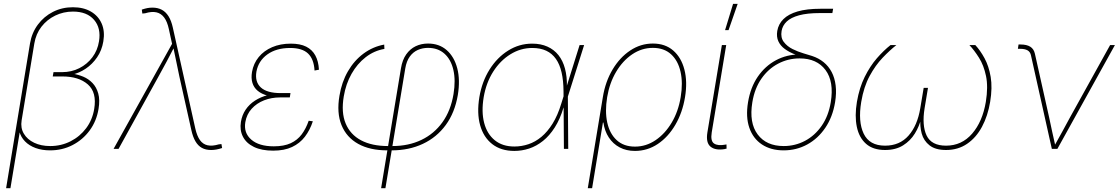

<svg xmlns="http://www.w3.org/2000/svg" viewBox="-20 -773 5810 997"><path d="M11.7 204.1 135.7 -546.9Q145 -602.5 176.5 -645Q208 -687.5 255.1 -711.4Q302.2 -735.4 358.4 -735.4Q413.6 -735.4 452.1 -712.9Q490.7 -690.4 508.1 -650.4Q525.4 -610.4 516.6 -558.1Q508.8 -511.2 484.1 -475.3Q459.5 -439.5 425.3 -416.5Q391.1 -393.6 354.5 -385.7L355.5 -390.6Q384.8 -386.2 412.4 -374.8Q439.9 -363.3 460.4 -341.8Q481 -320.3 490.2 -287.4Q499.5 -254.4 491.7 -207.5Q481.4 -144.5 445.8 -95.9Q410.2 -47.4 356.9 -19.8Q303.7 7.8 240.2 7.8Q198.2 7.8 164.8 -4.4Q131.3 -16.6 109.6 -39.1Q87.9 -61.5 80.1 -92.3L85.4 -104.5L34.2 204.1ZM240.7 -14.6Q297.9 -14.6 346.4 -39.3Q395 -64 427.5 -107.4Q460 -150.9 469.2 -207.5Q483.4 -293 436.3 -334.5Q389.2 -376 304.2 -376H253.9L257.8 -398.4H302.7Q351.1 -398.4 391.8 -418.9Q432.6 -439.5 459.7 -475.6Q486.8 -511.7 494.1 -558.6Q505.4 -627 468.5 -669.9Q431.6 -712.9 358.9 -712.9Q309.6 -712.9 266.8 -692.1Q224.1 -671.4 195.3 -634.3Q166.5 -597.2 158.2 -546.9L92.3 -147.9Q85.9 -108.9 103.8 -78.9Q121.6 -48.8 157.5 -31.7Q193.4 -14.6 240.7 -14.6Z M569.8 0 873.5 -545.4 856.9 -621.6Q848.6 -660.6 832.5 -682.1Q816.4 -703.6 792 -709Q767.6 -714.4 733.9 -704.1L719.2 -702.6L716.3 -723.1Q732.4 -728.5 745.1 -731Q757.8 -733.4 771.5 -733.4Q799.3 -733.4 820.1 -722.4Q840.8 -711.4 855.2 -688.5Q869.6 -665.5 877.4 -629.9L994.1 -106Q1002.9 -66.9 1018.3 -45.4Q1033.7 -23.9 1057.9 -18.6Q1082 -13.2 1116.2 -23.4L1129.9 -24.9L1133.3 -4.4Q1117.2 1 1103.5 3.4Q1089.8 5.9 1076.2 5.9Q1048.3 5.9 1028.3 -5.1Q1008.3 -16.1 994.9 -39.1Q981.4 -62 973.6 -97.7L911.6 -375Q903.3 -414.1 895.5 -452.6Q887.7 -491.2 879.4 -529.8H885.3Q865.7 -491.2 845 -452.6Q824.2 -414.1 802.7 -375L595.7 0Z M1398.4 9.3Q1338.4 9.3 1298.6 -10Q1258.8 -29.3 1241.5 -63.2Q1224.1 -97.2 1231 -140.1Q1236.8 -175.8 1255.6 -203.6Q1274.4 -231.4 1304 -250.5Q1333.5 -269.5 1370.8 -279.3Q1408.2 -289.1 1451.2 -289.1H1488.3L1484.9 -267.1H1434.1Q1389.6 -267.1 1351.1 -252Q1312.5 -236.8 1286.6 -208Q1260.7 -179.2 1253.9 -138.7Q1244.6 -83 1284.7 -48.1Q1324.7 -13.2 1401.9 -13.2Q1454.6 -13.2 1489.5 -29.3Q1524.4 -45.4 1546.6 -75.2Q1568.8 -105 1583 -146L1604.5 -143.1Q1589.4 -97.2 1563.2 -63Q1537.1 -28.8 1496.8 -9.8Q1456.5 9.3 1398.4 9.3ZM1446.8 -267.6Q1402.8 -267.6 1370.6 -276.1Q1338.4 -284.7 1318.4 -301.3Q1298.3 -317.9 1290.8 -342.5Q1283.2 -367.2 1288.6 -399.4Q1296.4 -443.8 1323.5 -476.8Q1350.6 -509.8 1393.3 -528.1Q1436 -546.4 1490.2 -546.4Q1538.6 -546.4 1569.8 -530.8Q1601.1 -515.1 1617.4 -485.1Q1633.8 -455.1 1636.2 -411.1L1613.3 -406.7Q1609.9 -466.3 1579.6 -495.1Q1549.3 -523.9 1486.8 -523.9Q1415 -523.9 1368.4 -490.5Q1321.8 -457 1311.5 -400.9Q1302.7 -347.7 1334.7 -318.6Q1366.7 -289.6 1437.5 -289.6H1488.3L1484.9 -267.6Z M1959 204.1 2062 -418Q2069.3 -462.4 2089.4 -490.7Q2109.4 -519 2138.4 -533Q2167.5 -546.9 2202.6 -546.9Q2260.7 -546.9 2299.8 -512.5Q2338.9 -478 2354.5 -418Q2370.1 -357.9 2357.4 -279.8Q2341.8 -188 2294.7 -123.8Q2247.6 -59.6 2175.5 -25.9Q2103.5 7.8 2013.7 7.8H1991.2Q1900.9 7.8 1840.1 -25.9Q1779.3 -59.6 1753.4 -123.3Q1727.5 -187 1742.7 -275.9Q1754.4 -347.2 1786.9 -403.1Q1819.3 -459 1867.9 -494.9Q1916.5 -530.8 1975.1 -541.5L1976.1 -519Q1922.4 -509.8 1878.7 -475.8Q1835 -441.9 1805.4 -389.6Q1775.9 -337.4 1765.1 -272.5Q1751 -189.5 1774.9 -131.8Q1798.8 -74.2 1855 -44.4Q1911.1 -14.6 1995.1 -14.6H2017.6Q2101.6 -14.6 2168 -46.4Q2234.4 -78.1 2277.6 -138.4Q2320.8 -198.7 2335 -284.7Q2346.7 -356 2334.2 -409.9Q2321.8 -463.9 2288.1 -494.1Q2254.4 -524.4 2202.6 -524.4Q2173.8 -524.4 2149.2 -513.4Q2124.5 -502.4 2107.7 -479Q2090.8 -455.6 2084.5 -418L1981.4 204.1Z M2650.9 10.7Q2581.5 10.7 2536.1 -24.7Q2490.7 -60.1 2473.1 -123Q2455.6 -186 2469.2 -268.6Q2482.9 -349.6 2522.2 -412.1Q2561.5 -474.6 2618.9 -510.5Q2676.3 -546.4 2743.2 -546.4Q2788.1 -546.4 2822.5 -531Q2856.9 -515.6 2879.9 -486.8Q2902.8 -458 2913.8 -416.7Q2924.8 -375.5 2923.8 -323.7H2929.7L2928.7 -272L2930.7 0H2908.2L2906.2 -299.3Q2905.8 -354.5 2896.2 -396.5Q2886.7 -438.5 2866.9 -466.8Q2847.2 -495.1 2816.7 -509.5Q2786.1 -523.9 2743.7 -523.9Q2683.6 -523.9 2630.6 -491.2Q2577.6 -458.5 2541 -400.9Q2504.4 -343.3 2491.7 -268.6Q2479 -192.4 2494.1 -134.8Q2509.3 -77.1 2549.3 -44.7Q2589.4 -12.2 2650.9 -12.2Q2688.5 -12.2 2724.1 -24.2Q2759.8 -36.1 2791.5 -62.5Q2823.2 -88.9 2849.6 -131.3Q2876 -173.8 2894.5 -234.9L2989.7 -539.1H3013.2L2927.7 -268.1L2912.1 -214.4H2906.2Q2888.2 -154.3 2860.8 -111.3Q2833.5 -68.4 2799.6 -41.3Q2765.6 -14.2 2727.8 -1.7Q2689.9 10.7 2650.9 10.7Z M3032.2 204.1 3110.4 -268.6Q3123.5 -349.1 3160.9 -411.9Q3198.2 -474.6 3252.4 -510.7Q3306.6 -546.9 3370.1 -546.9Q3434.1 -546.9 3475.8 -510.7Q3517.6 -474.6 3533.9 -411.6Q3550.3 -348.6 3537.1 -268.6Q3523.9 -188 3486.8 -124.8Q3449.7 -61.5 3395.8 -25.4Q3341.8 10.7 3277.3 10.7Q3232.4 10.7 3197.8 -7.6Q3163.1 -25.9 3141.4 -59.1Q3119.6 -92.3 3113.3 -136.7H3110.8L3054.7 204.1ZM3277.3 -11.7Q3335 -11.7 3384.3 -45.2Q3433.6 -78.6 3468 -136.5Q3502.4 -194.3 3514.6 -268.6Q3526.9 -342.3 3513.9 -400.1Q3501 -458 3464.6 -491.2Q3428.2 -524.4 3370.1 -524.4Q3312.5 -524.4 3262.9 -491Q3213.4 -457.5 3179.2 -399.7Q3145 -341.8 3132.8 -268.6Q3120.6 -194.3 3133.3 -136.5Q3146 -78.6 3182.4 -45.2Q3218.8 -11.7 3277.3 -11.7Z M3744.1 1Q3695.3 9.3 3669.9 -11.2Q3644.5 -31.7 3653.3 -85.4L3728.5 -539.1H3751L3675.8 -85.4Q3668.5 -40.5 3688.2 -27.6Q3708 -14.6 3746.6 -22Q3750 -22.9 3749.5 -22.7Q3749 -22.5 3752.4 -22.9L3752.9 -1Q3751 -1 3748.8 -0.5Q3746.6 0 3744.1 1ZM3745.1 -616.7 3786.6 -752.9H3810.5L3763.2 -616.7Z M4049.3 7.8Q3982.9 7.8 3936.8 -22.7Q3890.6 -53.2 3871.1 -109.4Q3851.6 -165.5 3864.3 -242.2Q3877 -319.3 3915 -374.8Q3953.1 -430.2 4009.3 -460.2Q4065.4 -490.2 4131.8 -490.2L4181.6 -467.3Q4143.1 -477.1 4110.6 -489.5Q4078.1 -502 4055.2 -518.8Q4032.2 -535.6 4021.7 -558.8Q4011.2 -582 4016.1 -612.3Q4022 -647.9 4048.1 -673.8Q4074.2 -699.7 4121.8 -713.6Q4169.4 -727.5 4240.7 -727.5H4306.2L4302.2 -705.1H4236.8Q4171.9 -705.1 4129.6 -693.6Q4087.4 -682.1 4065.4 -661.4Q4043.5 -640.6 4038.6 -612.3Q4032.7 -578.1 4050 -555.2Q4067.4 -532.2 4095.5 -518.3Q4123.5 -504.4 4151.9 -496.1Q4180.2 -487.8 4196.8 -482.4Q4231 -471.2 4256.8 -450.2Q4282.7 -429.2 4298.6 -398.9Q4314.5 -368.7 4319.3 -329.3Q4324.2 -290 4316.4 -242.2Q4303.7 -165.5 4265.6 -109.4Q4227.5 -53.2 4171.6 -22.7Q4115.7 7.8 4049.3 7.8ZM4049.3 -14.6Q4108.9 -14.6 4160.2 -41.7Q4211.4 -68.8 4246.8 -119.9Q4282.2 -170.9 4293.9 -242.2Q4311.5 -349.1 4266.6 -409.4Q4221.7 -469.7 4132.3 -469.7Q4072.8 -469.7 4021 -442.6Q3969.2 -415.5 3933.8 -364.5Q3898.4 -313.5 3886.7 -242.2Q3869.1 -135.3 3914.3 -75Q3959.5 -14.6 4049.3 -14.6Z M4575.7 5.9Q4513.7 5.9 4477.3 -26.1Q4440.9 -58.1 4429.2 -114.5Q4417.5 -170.9 4429.7 -244.1Q4442.4 -317.9 4470.2 -373.8Q4498 -429.7 4533.4 -470.5Q4568.8 -511.2 4604.5 -539.1H4634.8Q4600.6 -512.2 4563.2 -473.1Q4525.9 -434.1 4495.6 -378.2Q4465.3 -322.3 4452.1 -243.7Q4435.1 -141.6 4464.8 -79.1Q4494.6 -16.6 4575.7 -16.6Q4651.9 -16.6 4698 -69.1Q4744.1 -121.6 4758.8 -211.4L4776.4 -316.9H4798.8L4781.2 -211.4Q4766.6 -121.6 4791.7 -69.1Q4816.9 -16.6 4892.6 -16.6Q4974.1 -16.6 5028.1 -79.1Q5082 -141.6 5099.1 -243.7Q5111.8 -322.3 5100.1 -378.2Q5088.4 -434.1 5063.7 -473.1Q5039.1 -512.2 5013.7 -539.1H5044.4Q5070.3 -511.2 5092.5 -470.5Q5114.7 -429.7 5124.3 -373.8Q5133.8 -317.9 5121.6 -244.1Q5109.4 -170.9 5079.1 -114.5Q5048.8 -58.1 5001.7 -26.1Q4954.6 5.9 4892.6 5.9Q4837.4 5.9 4806.9 -18.1Q4776.4 -42 4766.1 -79.8Q4755.9 -117.7 4759.8 -159.2H4763.7Q4753.9 -117.7 4730.7 -79.8Q4707.5 -42 4669.4 -18.1Q4631.3 5.9 4575.7 5.9Z M5441.9 0 5333 -487.8Q5328.6 -504.9 5314.7 -512.2Q5300.8 -519.5 5277.3 -519.5H5265.6L5269 -542H5279.3Q5311.5 -542 5330.1 -530.3Q5348.6 -518.6 5354 -493.7L5427.7 -164.1Q5435.5 -127 5443.6 -89.4Q5451.7 -51.8 5460.4 -14.6H5454.6Q5476.1 -51.8 5496.1 -89.4Q5516.1 -127 5536.6 -164.1L5744.6 -539.1H5769.5L5470.7 0Z"/></svg>

Font: Inter 18pt Thin
Style: Italic
Weight: 250
Italic angle: -9.3988°
Version: Version 4.001;git-66647c0bb